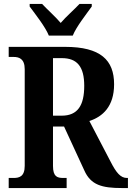

<svg xmlns="http://www.w3.org/2000/svg" viewBox="-20 -951 667 971"><path d="M227 -771H348C366 -816 417 -880 444 -918V-931H382C358 -905 313 -866 287 -835C261 -866 217 -905 193 -931H130V-918C158 -880 209 -816 227 -771ZM24 0H317V-51H300C269 -51 248 -58 248 -112V-311H304L406 -90C439 -15 496 0 597 0H627V-51H622C590 -51 568 -77 539 -134L432 -339C499 -361 557 -412 557 -525C557 -647 489 -714 309 -714H24V-663H49C75 -663 105 -655 105 -601V-112C105 -58 77 -51 49 -51H24ZM292 -366H248V-657H293C370 -657 406 -614 406 -517C406 -418 373 -366 292 -366Z"/></svg>

Font: Noto Serif Condensed
Style: Bold
Weight: 700
Width: 3
Designer: Monotype Design Team
Foundry: Monotype Imaging Inc.
Version: Version 2.015